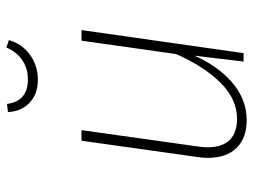

<svg xmlns="http://www.w3.org/2000/svg" viewBox="-118 -684 811 616"><g transform="rotate(-90 288.0 -375.5)"><path d="M90 -115Q90 -132 93 -150L145 -520H179L127 -150Q124 -132 124 -116Q124 -68 147.5 -44.5Q171 -21 215 -21Q278 -21 330.5 -73.5Q383 -126 423 -216L466 -520H500L426 0H399L418 -158Q385 -82 331 -36Q277 10 211 10Q154 10 122 -22.5Q90 -55 90 -115ZM237 -756 263 -759Q272 -692 341 -692Q377 -692 403.5 -710Q430 -728 444 -761L468 -753Q456 -711 421 -685.5Q386 -660 341 -660Q295 -660 267 -686.5Q239 -713 237 -756Z"/></g></svg>

Font: FiraGO UltraLight
Style: Italic
Weight: 200
Italic angle: -8°
Designer: bBox Type GmbH
Foundry: bBox Type GmbH
Version: Version 1.001